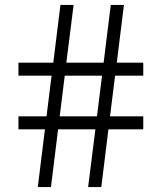

<svg xmlns="http://www.w3.org/2000/svg" viewBox="-20 -760 657 780"><path d="M133.5 0 162.5 -234.5H55V-287.5H169L189.5 -452.5H55V-505.5H196.5L225.5 -740H279L249.5 -505.5H401L430 -740H483.5L454.5 -505.5H562V-452.5H447.5L427 -287.5H562V-234.5H420.5L391.5 0H338L367.5 -234.5H216L187 0ZM222.5 -287.5H374L394.5 -452.5H243Z"/></svg>

Font: Encode Sans Exp Lt
Style: Regular
Weight: 300
Width: 7
Designer: Multiple Designers
Foundry: Impallari Type
Version: Version 3.002; ttfautohint (v1.8.3) -l 8 -r 50 -G 200 -x 14 